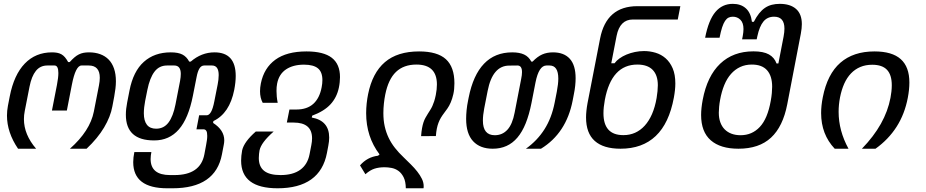

<svg xmlns="http://www.w3.org/2000/svg" viewBox="-20 -780 4856 1007"><path d="M74.7 0Q16.6 -85.4 16.6 -173.8Q16.6 -186 17.8 -199Q19 -211.9 21.5 -225.1L31.2 -274.9Q53.2 -387.7 109.9 -446.5Q166.5 -505.4 252.9 -505.4Q267.6 -505.4 279.5 -503.2Q291.5 -501 301.8 -495.4Q312 -489.7 320.6 -479.7Q329.1 -469.7 337.4 -454.6H345.7Q358.9 -469.2 370.4 -479Q381.8 -488.8 393.6 -494.6Q405.3 -500.5 418 -502.9Q430.7 -505.4 446.8 -505.4Q479.5 -505.4 505.6 -495.8Q531.7 -486.3 550 -467.5Q568.4 -448.7 578.1 -420.2Q587.9 -391.6 587.9 -353.5Q587.9 -334.5 585.4 -314.9Q583 -295.4 579.1 -273.9L569.3 -221.7Q559.6 -168 525.9 -111.3Q492.2 -54.7 434.1 0H346.7Q452.1 -93.3 472.2 -194.8L499 -332Q503.4 -354.5 503.4 -372.1Q503.4 -436.5 445.3 -436.5H407.7Q376.5 -436.5 356.9 -335.4L330.6 -200.2H252.4L278.8 -335.4Q286.1 -373.5 286.1 -397Q286.1 -436.5 266.1 -436.5H228.5Q190.9 -436.5 168.2 -408.2Q145.5 -379.9 134.8 -325.2L109.9 -198.2Q105.5 -176.3 105.5 -155.3Q105.5 -74.2 169.4 0H74.7Z M857.4 207.5Q678.7 207.5 678.7 70.3Q678.7 46.4 684.6 17.6H773.9Q772 27.3 771 36.4Q770 45.4 770 54.2Q770 138.2 872.1 138.2H895Q1031.2 138.2 1051.8 29.8L1061 -19.5Q1063.5 -33.2 1065.2 -44.7Q1066.9 -56.2 1066.9 -67.4Q1066.9 -86.4 1062 -93.8Q1057.1 -101.1 1049.3 -101.6H1010.3L1024.4 -175.3H1063.5Q1076.7 -175.3 1086.7 -192.9Q1096.7 -210.4 1104 -248L1121.6 -336.9Q1124 -348.1 1125.5 -361.6Q1127 -375 1127 -386.2Q1127 -436.5 1091.8 -436.5H1051.3Q1035.6 -436.5 1026.1 -420.9Q1016.6 -405.3 1011.2 -376.5L991.7 -277.8Q968.3 -158.7 918 -101.1Q867.7 -43.5 789.1 -43.5H788.1Q640.1 -43.5 640.1 -178.2Q640.1 -193.4 641.8 -209.2Q643.6 -225.1 647 -242.7L659.2 -305.2Q678.7 -405.8 734.4 -455.6Q790 -505.4 875.5 -505.4Q914.6 -505.4 936.8 -493.9Q959 -482.4 972.2 -457H980.5Q1036.6 -505.4 1105 -505.4Q1216.3 -505.4 1216.3 -381.8Q1216.3 -349.1 1208.5 -308.6Q1184.1 -185.5 1099.1 -145L1097.7 -135.3Q1156.2 -97.7 1156.2 -43.9Q1156.2 -38.1 1155.5 -32.5Q1154.8 -26.9 1153.8 -21.5L1144 29.8Q1110.4 207.5 884.8 207.5ZM798.8 -105Q839.4 -105 863.8 -137.5Q888.2 -169.9 900.4 -232.4L924.3 -355Q928.2 -376 928.2 -392.6Q928.2 -414.1 919.7 -425.3Q911.1 -436.5 894 -436.5H856.4Q814.9 -436.5 790.3 -404.1Q765.6 -371.6 752.9 -308.6L741.2 -250Q738.3 -234.9 736.3 -217.8Q734.4 -200.7 734.4 -186Q734.4 -146.5 750.5 -125.7Q766.6 -105 798.8 -105Z M1436 207.5Q1244.6 207.5 1244.6 62.5Q1244.6 38.1 1250 8.3Q1260.3 -36.6 1321.8 -90.3H1415.5Q1381.3 -60.1 1363.5 -36.1Q1345.7 -12.2 1341.3 8.3Q1339.8 15.1 1338.6 26.9Q1337.4 38.6 1337.4 48.8Q1337.4 93.8 1365.2 116Q1393.1 138.2 1451.2 138.2Q1516.6 138.2 1554.9 110.4Q1593.3 82.5 1603.5 29.3L1612.8 -18.6Q1614.7 -28.3 1615.7 -37.1Q1616.7 -45.9 1616.7 -54.7Q1616.7 -137.2 1520 -137.2H1484.4L1498 -205.6H1534.2Q1590.3 -205.6 1623.3 -235.4Q1656.2 -265.1 1667 -322.3Q1668.9 -332.5 1669.9 -341.6Q1670.9 -350.6 1670.9 -359.9Q1670.9 -402.3 1647.5 -421.6Q1624 -440.9 1574.2 -440.9Q1517.6 -440.9 1480.5 -416.3Q1443.4 -391.6 1433.6 -342.3Q1431.6 -333 1430.9 -323.2Q1430.2 -313.5 1430.2 -303.2Q1430.2 -288.6 1431.6 -273.2Q1433.1 -257.8 1436.5 -240.7H1357.9Q1343.8 -266.6 1343.8 -301.3Q1343.8 -320.3 1348.1 -342.3Q1364.3 -423.3 1424.1 -466.8Q1483.9 -510.3 1587.4 -510.3Q1676.8 -510.3 1720 -477.1Q1763.2 -443.8 1763.2 -375.5Q1763.2 -362.8 1761.7 -348.6Q1760.3 -334.5 1757.3 -320.3Q1746.6 -269 1713.4 -232.9Q1680.2 -196.8 1617.2 -173.3L1615.2 -163.6Q1706.5 -147 1706.5 -58.6Q1706.5 -39.1 1702.1 -16.6L1694.8 22Q1677.2 114.7 1612.1 161.1Q1546.9 207.5 1436 207.5Z M2108.4 207.5Q2107.9 171.4 2096.9 149.7Q2085.9 127.9 2069.6 116.2Q2053.2 104.5 2033.7 100.8Q2014.2 97.2 1996.6 97.2Q1967.8 97.2 1944.6 104.5Q1921.4 111.8 1896.5 133.8L1868.2 87.4Q1906.2 43.5 1962.9 36.6L1970.7 29.8Q1900.4 -62.5 1900.4 -186.5Q1900.4 -211.4 1903.1 -237.1Q1905.8 -262.7 1910.6 -286.1Q1933.1 -397.9 1998.8 -454.1Q2064.5 -510.3 2178.2 -510.3Q2273.9 -510.3 2318.6 -469.5Q2363.3 -428.7 2363.3 -343.3Q2363.3 -311 2357.7 -286.4Q2352.1 -261.7 2344 -242.9Q2335.9 -224.1 2326.4 -210.7Q2316.9 -197.3 2309.1 -187Q2299.8 -174.8 2292.5 -162.6Q2285.2 -150.4 2279.8 -136.2Q2274.4 -122.1 2271 -105Q2267.6 -87.9 2266.1 -66.4L2188.5 -65.9Q2190.4 -90.8 2193.6 -108.2Q2196.8 -125.5 2201.2 -138.7Q2205.6 -151.9 2211.4 -162.1Q2217.3 -172.4 2224.1 -183.6Q2230.5 -193.8 2236.6 -203.4Q2242.7 -212.9 2247.8 -224.1Q2252.9 -235.4 2257.3 -249Q2261.7 -262.7 2265.6 -281.7Q2271.5 -311.5 2271.5 -336.9Q2271.5 -441.4 2164.1 -441.4Q2097.2 -441.4 2056.9 -402.8Q2016.6 -364.3 2000.5 -283.7Q1996.1 -261.7 1993.4 -236.6Q1990.7 -211.4 1990.7 -187Q1990.7 -148.9 1997.8 -117.2Q2004.9 -85.4 2018.3 -57.4Q2031.7 -29.3 2051.5 -4.2Q2071.3 21 2096.7 44.9Q2115.7 63.5 2134.8 82.3Q2153.8 101.1 2168.7 120.1Q2183.6 139.2 2192.9 158.2Q2202.1 177.2 2202.1 196.3Q2202.1 200.2 2201.9 202.6Q2201.7 205.1 2201.2 207.5H2108.4Z M2564.5 0Q2498 0 2461.4 -39.3Q2424.8 -78.6 2424.8 -156.7Q2424.8 -177.2 2427.2 -202.4Q2429.7 -227.5 2435.1 -253.4L2438 -268.1Q2461.4 -386.2 2518.6 -445.8Q2575.7 -505.4 2666.5 -505.4Q2704.6 -505.4 2728.8 -494.1Q2752.9 -482.9 2766.6 -457H2773.4Q2798.8 -483.4 2823.7 -494.4Q2848.6 -505.4 2880.4 -505.4Q2938 -505.4 2968.5 -471.7Q2999 -438 2999 -369.6Q2999 -351.6 2996.8 -330.3Q2994.6 -309.1 2989.7 -285.2L2983.4 -252.4Q2950.2 -81.5 2817.4 0H2738.3Q2797.9 -42.5 2835.7 -102.1Q2873.5 -161.6 2889.2 -242.2L2900.4 -299.3Q2904.3 -319.8 2906.2 -336.7Q2908.2 -353.5 2908.2 -367.7Q2908.2 -436.5 2862.3 -436.5H2846.2Q2806.2 -436.5 2788.6 -347.7L2767.6 -240.2Q2755.4 -178.2 2737.1 -133.1Q2718.8 -87.9 2693.6 -58.3Q2668.5 -28.8 2636.2 -14.4Q2604 0 2564.5 0ZM2575.2 -70.8Q2614.7 -70.8 2641.1 -99.4Q2667.5 -127.9 2679.2 -189.5L2713.4 -365.7Q2717.8 -386.7 2717.8 -401.9Q2717.8 -436.5 2693.8 -436.5L2651.4 -436H2650.9Q2563.5 -436 2537.6 -303.2L2519.5 -210.9Q2512.7 -175.3 2512.7 -147.5Q2512.7 -70.8 2575.2 -70.8Z M3234.4 0Q3145 0 3099.4 -40.8Q3053.7 -81.5 3053.7 -164.1Q3053.7 -180.7 3055.7 -199.5Q3057.6 -218.3 3061.5 -239.3L3127.4 -578.1Q3160.6 -747.6 3322.8 -747.6H3548.3L3534.7 -677.7H3299.3Q3231 -677.7 3213.9 -591.8L3186 -448.2H3203.1Q3212.9 -461.9 3229.2 -473.6Q3245.6 -485.4 3266.1 -493.9Q3286.6 -502.4 3310.1 -507.3Q3333.5 -512.2 3357.9 -512.2Q3388.7 -512.2 3418.2 -503.4Q3447.8 -494.6 3470.9 -474.4Q3494.1 -454.1 3508.1 -421.6Q3522 -389.2 3522 -342.3Q3522 -309.6 3514.2 -267.6Q3489.3 -133.3 3419.2 -66.7Q3349.1 0 3234.4 0ZM3250.5 -71.3Q3282.7 -71.3 3310.8 -83.7Q3338.9 -96.2 3361.3 -120.8Q3383.8 -145.5 3399.7 -181.9Q3415.5 -218.3 3423.8 -266.1Q3426.8 -283.7 3428.5 -301.5Q3430.2 -319.3 3430.2 -333Q3430.2 -385.7 3403.1 -413.6Q3376 -441.4 3322.8 -441.4Q3187 -441.4 3152.3 -256.3Q3145 -216.8 3145 -186Q3145 -71.3 3249 -71.3Z M3853 0Q3758.3 0 3707.8 -44.2Q3657.2 -88.4 3657.2 -176.8Q3657.2 -211.9 3665.5 -256.3Q3689 -380.9 3757.1 -445.8Q3825.2 -510.7 3931.6 -510.7Q3983.9 -510.7 4012.7 -494.6Q4041.5 -478.5 4052.7 -447.3H4062.5L4089.8 -588.4Q4094.2 -611.8 4094.2 -629.9Q4094.2 -692.4 4040 -692.4Q4004.9 -692.4 3984.1 -667.2Q3963.4 -642.1 3952.1 -589.8L3948.7 -573.7H3872.1L3875.5 -590.8Q3877.4 -600.6 3878.4 -610.4Q3879.4 -620.1 3879.4 -627.9Q3879.4 -660.2 3863.3 -676.3Q3847.2 -692.4 3823.2 -692.4Q3811 -692.4 3801 -687.5Q3791 -682.6 3782.7 -670.2Q3774.4 -657.7 3767.3 -636.2Q3760.3 -614.7 3753.9 -582H3678.2Q3696.3 -674.8 3732.2 -717.3Q3768.1 -759.8 3823.2 -759.8Q3865.7 -759.8 3891.8 -736.3Q3918 -712.9 3923.8 -665.5H3933.6Q3946.8 -691.4 3961.2 -709.5Q3975.6 -727.5 3992.2 -738.8Q4008.8 -750 4028.1 -754.9Q4047.4 -759.8 4069.8 -759.8Q4124.5 -759.8 4155 -733.2Q4185.5 -706.5 4185.5 -653.3Q4185.5 -631.8 4180.2 -603.5L4108.9 -232.9Q4086.4 -116.2 4023.9 -58.1Q3961.4 0 3853 0ZM3864.3 -70.8Q3924.3 -70.8 3965.1 -114.3Q4005.9 -157.7 4022.5 -251.5Q4026.4 -272.5 4028.1 -291.7Q4029.8 -311 4029.8 -325.2Q4029.8 -381.3 4003.2 -411.4Q3976.6 -441.4 3923.3 -441.4Q3889.6 -441.4 3862.3 -428.7Q3835 -416 3814 -392.3Q3793 -368.7 3778.8 -334.2Q3764.6 -299.8 3756.8 -256.3Q3753.4 -237.8 3751.7 -220Q3750 -202.1 3750 -189Q3750 -160.2 3758.1 -138.2Q3766.1 -116.2 3781 -101.3Q3795.9 -86.4 3816.9 -78.6Q3837.9 -70.8 3864.3 -70.8Z M4357.9 0Q4286.6 -75.2 4286.6 -187Q4286.6 -226.1 4295.4 -270Q4319.3 -391.6 4387.5 -450.9Q4455.6 -510.3 4566.4 -510.3Q4659.2 -510.3 4704.3 -469.7Q4749.5 -429.2 4749.5 -347.2Q4749.5 -310.1 4741.2 -267.1Q4725.1 -182.1 4682.4 -115.2Q4639.6 -48.3 4571.8 0H4500.5Q4562.5 -64 4599.9 -130.6Q4637.2 -197.3 4650.4 -267.1Q4653.3 -282.7 4655.3 -299.8Q4657.2 -316.9 4657.2 -333Q4657.2 -387.2 4632.1 -413.8Q4606.9 -440.4 4554.7 -440.4Q4520 -440.4 4492.2 -428.7Q4464.4 -417 4443.1 -394.8Q4421.9 -372.6 4407.7 -340.8Q4393.6 -309.1 4385.7 -269Q4378.4 -231 4378.4 -193.4Q4378.4 -94.7 4430.2 0H4357.9Z"/></svg>

Font: Hack
Style: Italic
Weight: 400
Italic angle: -11°
Monospace: yes
Designer: Christopher Simpkins
Foundry: Christopher Simpkins
Version: Version 2.019; ttfautohint (v1.4.1) -l 4 -r 80 -G 350 -x 0 -